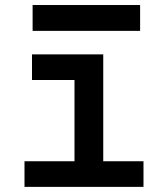

<svg xmlns="http://www.w3.org/2000/svg" viewBox="-20 -730 626 750"><path d="M271 0V-497.1H383.3V0ZM75.7 0V-100.1H280.8V0ZM373.5 0V-100.1H540.5V0ZM105 -417.5V-517.6H383.3V-417.5ZM107.4 -609.4V-710.4H527.3V-609.4Z"/></svg>

Font: Cascadia Code Medium
Style: Regular
Weight: 500
Monospace: yes
Designer: Aaron Bell
Foundry: Saja Typeworks
Version: Version 2407.024